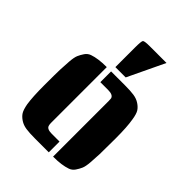

<svg xmlns="http://www.w3.org/2000/svg" viewBox="-205 -835 948 948"><g transform="rotate(45 268.5 -361.5)"><path d="M236 -500H333Q371 -500 395 -496.5Q419 -493 437 -481Q455 -469 464 -454.5Q473 -440 478 -408Q486 -363 486 -282Q486 -201 485 -172.5Q484 -144 481.5 -112Q479 -80 472.5 -65Q466 -50 455.5 -34.5Q445 -19 428 -13Q391 0 333 0H331V-377Q331 -379 331 -389Q331 -399 330 -406Q325 -425 290 -425H236ZM206 -500V-123Q206 -121 206 -111Q206 -101 208 -94Q212 -75 247 -75H301V0H204Q166 0 142 -3.5Q118 -7 100 -19Q82 -31 73 -45.5Q64 -60 58 -92Q51 -137 51 -218Q51 -299 52 -327.5Q53 -356 55.5 -388Q58 -420 64.5 -435Q71 -450 81.5 -465.5Q92 -481 109 -487Q146 -500 204 -500ZM236 -530V-666Q236 -711 241 -717Q246 -723 284 -723H400L308 -530Z"/></g></svg>

Font: Keania One
Style: Regular
Weight: 400
Designer: Julia Petretta
Foundry: Julia Petretta
Version: Version 1.003